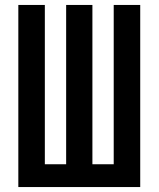

<svg xmlns="http://www.w3.org/2000/svg" viewBox="-20 -755 640 775"><path d="M54 0V-735H161V-92H247V-735H353V-92H439V-735H546V0Z"/></svg>

Font: Iosevka Custom SmBdEx
Style: Regular
Weight: 600
Width: 7
Monospace: yes
Designer: Belleve Invis
Foundry: Belleve Invis
Version: Version 11.2.4; ttfautohint (v1.8.4)